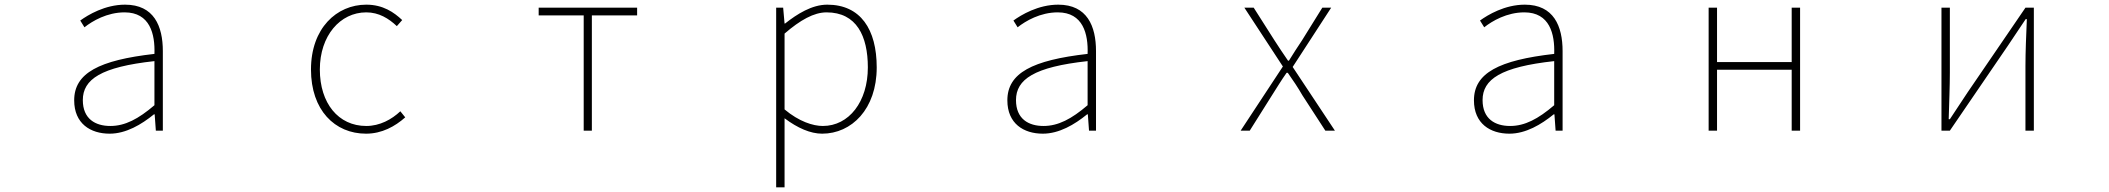

<svg xmlns="http://www.w3.org/2000/svg" viewBox="-20 -560 9040 823"><path d="M450 13C520 13 586 -26 640 -70H643L648 0H678V-341C678 -448 640 -540 516 -540C430 -540 357 -496 324 -472L342 -443C376 -470 439 -507 514 -507C623 -507 645 -414 642 -329C405 -302 298 -247 298 -130C298 -30 368 13 450 13ZM453 -20C389 -20 335 -50 335 -131C335 -220 413 -273 642 -298V-109C573 -50 516 -20 453 -20Z M1549 13C1617 13 1673 -18 1717 -57L1696 -83C1659 -48 1608 -20 1550 -20C1430 -20 1351 -118 1351 -262C1351 -407 1438 -507 1550 -507C1604 -507 1646 -481 1681 -448L1704 -474C1669 -507 1622 -540 1550 -540C1423 -540 1313 -439 1313 -262C1313 -88 1415 13 1549 13Z M2482 0H2517V-494H2711V-527H2289V-494H2482Z M3307 243H3343V46V-53C3399 -11 3454 13 3504 13C3630 13 3738 -92 3738 -271C3738 -434 3669 -540 3526 -540C3460 -540 3397 -500 3345 -459H3343L3337 -527H3307ZM3507 -20C3465 -20 3405 -39 3343 -91V-416C3410 -474 3469 -507 3523 -507C3652 -507 3700 -405 3700 -271C3700 -124 3619 -20 3507 -20Z M4450 13C4520 13 4586 -26 4640 -70H4643L4648 0H4678V-341C4678 -448 4640 -540 4516 -540C4430 -540 4357 -496 4324 -472L4342 -443C4376 -470 4439 -507 4514 -507C4623 -507 4645 -414 4642 -329C4405 -302 4298 -247 4298 -130C4298 -30 4368 13 4450 13ZM4453 -20C4389 -20 4335 -50 4335 -131C4335 -220 4413 -273 4642 -298V-109C4573 -50 4516 -20 4453 -20Z M5298 0H5337L5432 -151C5453 -184 5473 -217 5495 -248H5500C5522 -217 5544 -184 5563 -151L5661 0H5702L5521 -273L5686 -527H5648L5561 -387C5541 -358 5524 -330 5505 -300H5501C5481 -330 5461 -358 5443 -387L5354 -527H5314L5479 -275Z M6450 13C6520 13 6586 -26 6640 -70H6643L6648 0H6678V-341C6678 -448 6640 -540 6516 -540C6430 -540 6357 -496 6324 -472L6342 -443C6376 -470 6439 -507 6514 -507C6623 -507 6645 -414 6642 -329C6405 -302 6298 -247 6298 -130C6298 -30 6368 13 6450 13ZM6453 -20C6389 -20 6335 -50 6335 -131C6335 -220 6413 -273 6642 -298V-109C6573 -50 6516 -20 6453 -20Z M7304 0H7340V-261H7660V0H7696V-527H7660V-294H7340V-527H7304Z M8302 0H8338L8586 -363C8608 -396 8641 -445 8663 -478H8668C8665 -407 8662 -336 8662 -277V0H8698V-527H8662L8414 -164C8392 -131 8360 -82 8338 -49H8333C8335 -120 8338 -191 8338 -249V-527H8302Z"/></svg>

Font: Harano Aji Gothic CN ExtraLight
Style: Regular
Weight: 250
Foundry: Masamichi Hosoda
Version: HaranoAjiGothicCN-ExtraLight version 20230610;ttx 4.39.4